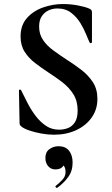

<svg xmlns="http://www.w3.org/2000/svg" viewBox="-20 -656 555 952"><path d="M174 -524Q174 -486 193.5 -457.5Q213 -429 244.5 -406Q276 -383 311 -360Q349 -336 383.5 -309.5Q418 -283 440.5 -248.5Q463 -214 463 -166Q463 -113 434.5 -73Q406 -33 357.5 -10.5Q309 12 247 12Q217 12 184.5 6Q152 0 125.5 -9Q99 -18 87 -28Q83 -31 80 -34.5Q77 -38 77 -47L74 -206Q73 -211 78.5 -211.5Q84 -212 85 -208Q100 -177 118 -142.5Q136 -108 158.5 -79Q181 -50 209 -31.5Q237 -13 273 -13Q296 -13 317 -21Q338 -29 351.5 -50Q365 -71 365 -108Q365 -155 344 -188.5Q323 -222 290 -247.5Q257 -273 221 -296Q186 -319 154 -343.5Q122 -368 102 -399.5Q82 -431 82 -475Q82 -531 113.5 -566.5Q145 -602 193.5 -619Q242 -636 292 -636Q328 -636 364 -629.5Q400 -623 421 -614Q431 -610 433.5 -605Q436 -600 436 -594V-447Q436 -444 431.5 -442.5Q427 -441 425 -444Q419 -456 408 -483.5Q397 -511 379 -541Q361 -571 333 -592.5Q305 -614 265 -614Q240 -614 219.5 -604Q199 -594 186.5 -574.5Q174 -555 174 -524ZM264 275Q260 277 256.5 272.5Q253 268 257 265Q275 251 290 234.5Q305 218 305 198Q305 175 296 166Q287 157 273 156L300 137Q301 160 289.5 172Q278 184 254 184Q233 184 219 168Q205 152 205 127Q205 98 225 83.5Q245 69 270 69Q305 69 322.5 91.5Q340 114 340 150Q340 192 318 222Q296 252 264 275Z"/></svg>

Font: Cormorant Infant Light
Style: Bold
Weight: 700
Version: Version 4.001